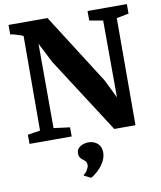

<svg xmlns="http://www.w3.org/2000/svg" viewBox="-105 -826 993 1181"><g transform="rotate(-10 391.0 -236.0)"><path d="M30 0V-57L108 -69.5L109.5 -660.5Q97.5 -665.5 84 -670Q70.5 -674.5 57 -678.2Q43.5 -682 30 -683.5V-743H273.5L553 -304L609.5 -188.5L608 -668.5L523.5 -683.5V-743H769V-683.5L693 -668.5L692 0H559.5L256 -471L191.5 -596.5L192.5 -70L293.5 -57V0ZM467.5 130Q467 162.5 450 191Q433 219.5 410 240.2Q387 261 369 271H367L327 251.5L325.5 244.5Q338.5 238 349 220Q359.5 202 359.5 190Q359.5 174.5 353 167Q346.5 159.5 338 153.5Q329 147.5 321.2 137.5Q313.5 127.5 313.5 109.5Q313.5 89 326 76.8Q338.5 64.5 355 59Q371.5 53.5 383 53.5H386.5Q422 53.5 444.8 73.8Q467.5 94 467.5 130Z"/></g></svg>

Font: Merriweather 36pt ExtraBold
Style: Regular
Weight: 800
Designer: Eben Sorkin
Foundry: Eben Sorkin
Version: Version 2.100